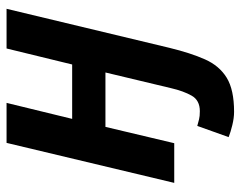

<svg xmlns="http://www.w3.org/2000/svg" viewBox="-96 -468 751 600"><g transform="rotate(-90 280.0 -168.5)"><path d="M230 187Q211 187 188.5 181.5Q166 176 151 170L186 72Q197 75 206.5 77.5Q216 80 232 80Q266 80 280.5 54.5Q295 29 304 -10L353 -215H183L132 0H8L133 -524H258L208 -319H378L428 -524H552L430 -15Q414 51 394 96Q374 141 336.5 164Q299 187 230 187Z"/></g></svg>

Font: Ubuntu Sans Mono SemiBold
Style: Italic
Weight: 600
Italic angle: -13.5°
Monospace: yes
Designer: Dalton Maag Ltd
Foundry: Dalton Maag Ltd
Version: Version 1.006